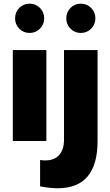

<svg xmlns="http://www.w3.org/2000/svg" viewBox="-20 -757 588 1031"><path d="M138.7 -580.1Q106 -580.1 83.5 -603Q61 -626 61 -658.7Q61 -691.4 83.5 -714.4Q106 -737.3 138.7 -737.3Q171.9 -737.3 194.6 -714.4Q217.3 -691.4 217.3 -658.7Q217.3 -626 194.6 -603Q171.9 -580.1 138.7 -580.1ZM229 0H48.8V-488.3H229ZM413.6 -580.1Q380.9 -580.1 358.4 -603Q335.9 -626 335.9 -658.7Q335.9 -691.4 358.4 -714.4Q380.9 -737.3 413.6 -737.3Q446.8 -737.3 469.5 -714.4Q492.2 -691.4 492.2 -658.7Q492.2 -626 469.5 -603Q446.8 -580.1 413.6 -580.1ZM195.3 243.7V102.1Q203.1 103.5 210.2 104Q217.3 104.5 222.7 104.5Q271.5 104.5 297.6 75.4Q323.7 46.4 323.7 -7.3V-488.3H503.9V1Q503.9 127.4 450.2 190.7Q396.5 253.9 289.1 253.9Q268.1 253.9 244.6 251.2Q221.2 248.5 195.3 243.7Z"/></svg>

Font: Kumbh Sans Black
Style: Regular
Weight: 900
Version: Version 1.005